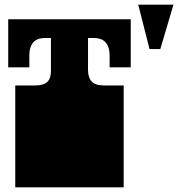

<svg xmlns="http://www.w3.org/2000/svg" viewBox="-20 -798 759 818"><path d="M45 -171V-172Q45 -185 45 -191Q45 -197 45 -209V-260Q45 -269 45 -273.5Q45 -278 45 -282.5Q45 -287 45 -296V-297Q45 -310 45 -316Q45 -322 45 -334V-434H130Q166 -434 181.5 -449Q197 -464 197 -495V-636H172Q137 -636 121 -616.5Q105 -597 105 -564V-511H15V-716H537V-511H447V-563Q447 -596 431 -616Q415 -636 380 -636H355V-500Q355 -468 370.5 -451Q386 -434 422 -434H507V-334Q507 -321 507 -315Q507 -309 507 -297V-296Q507 -287 507 -282.5Q507 -278 507 -273.5Q507 -269 507 -260V-209Q507 -196 507 -190Q507 -184 507 -172V-171Q507 -162 507 -157.5Q507 -153 507 -148.5Q507 -144 507 -135V0H45V-135Q45 -144 45 -148.5Q45 -153 45 -157.5Q45 -162 45 -171ZM569 -778H719L663 -589H617Z"/></svg>

Font: Danfo
Style: Regular
Weight: 400
Version: Version 1.000;Glyphs 3.2 (3236)